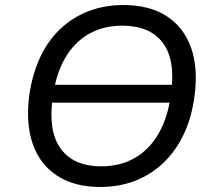

<svg xmlns="http://www.w3.org/2000/svg" viewBox="-20 -734 855 763"><path d="M153 -326 164 -397H718L707 -326ZM378 9Q276 9 207.5 -35.5Q139 -80 110.5 -161Q82 -242 96 -353Q108 -438 139 -505Q170 -572 219 -618.5Q268 -665 331.5 -689.5Q395 -714 470 -714Q574 -714 642 -670Q710 -626 739 -545Q768 -464 753 -353Q742 -267 710 -200Q678 -133 629 -86.5Q580 -40 517 -15.5Q454 9 378 9ZM382 -73Q459 -73 517 -107Q575 -141 611.5 -205.5Q648 -270 660 -363Q678 -497 626.5 -564.5Q575 -632 466 -632Q390 -632 332 -598.5Q274 -565 237.5 -501Q201 -437 189 -343Q171 -210 222.5 -141.5Q274 -73 382 -73Z"/></svg>

Font: Nunito Sans 7pt
Style: Italic
Weight: 400
Italic angle: -9°
Designer: Vernon Adams
Foundry: Vernon Adams
Version: Version 3.101;gftools[0.9.27]